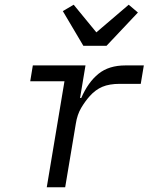

<svg xmlns="http://www.w3.org/2000/svg" viewBox="-20 -793 640 813"><path d="M178 0 253 -449H108L119 -516H342L319 -378H324Q353 -445 397 -480.5Q441 -516 511 -516H589L576 -438H488Q443 -438 413.5 -425.5Q384 -413 360 -386Q341 -365 324 -336.5Q307 -308 301 -269L256 0ZM333 -599 246 -746 292 -773 388 -656 525 -773 564 -740 431 -599Z"/></svg>

Font: iA Writer Mono V
Style: Regular
Weight: 400
Italic angle: -9.5°
Designer: Mike Abbink, Paul van der Laan, Pieter van Rosmalen
Foundry: Bold Monday
Version: Version 2.000